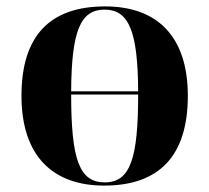

<svg xmlns="http://www.w3.org/2000/svg" viewBox="-20 -569 653 599"><path d="M305 10C476 10 566 -82 566 -270C566 -458 468 -549 308 -549C136 -549 47 -458 47 -270C47 -82 145 10 305 10ZM411 -284H202C203 -472 231 -539 306 -539C382 -539 410 -472 411 -284ZM307 0C228 0 202 -70 202 -274H411C411 -76 387 0 307 0Z"/></svg>

Font: Noto Serif Display
Style: Bold
Weight: 700
Designer: Monotype Design Team
Foundry: Monotype Imaging Inc.
Version: Version 2.009